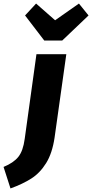

<svg xmlns="http://www.w3.org/2000/svg" viewBox="-125 -837 518 1080"><path d="M-105 102Q-49 79 -22 45.5Q5 12 14 -56L80 -532H248L182 -63Q169 25 134.5 80.5Q100 136 51.5 167Q3 198 -66 223ZM373 -750 225 -609H124L16 -750L78 -817L185 -723L319 -817Z"/></svg>

Font: Fira Sans Condensed ExtraBold
Style: Italic
Weight: 800
Width: 3
Italic angle: -8°
Designer: bBox Type GmbH & Carrois Corporate GbR & Edenspiekermann AG
Foundry: bBox Type GmbH & Carrois Corporate GbR & Edenspiekermann AG
Version: Version 4.301